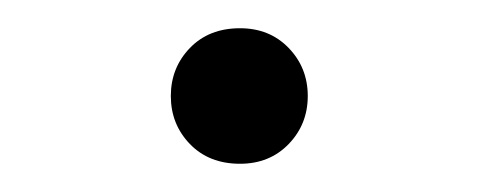

<svg xmlns="http://www.w3.org/2000/svg" viewBox="-20 -104 339 136"><path d="M150 12Q128 12 114.5 -2Q101 -16 101 -36Q101 -56 114.5 -70Q128 -84 150 -84Q171 -84 184.5 -70Q198 -56 198 -36Q198 -16 184.5 -2Q171 12 150 12Z"/></svg>

Font: Source Serif 4 Light
Style: Regular
Weight: 300
Designer: Frank Grießhammer
Foundry: Adobe Systems Incorporated
Version: Version 4.004;hotconv 1.0.116;makeotfexe 2.5.65601